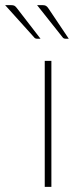

<svg xmlns="http://www.w3.org/2000/svg" viewBox="-81 -731 315 751"><path d="M0 0ZM120 -493V0H94V-493ZM84 -711Q94 -711 98.8 -708.2Q103.5 -705.5 108.5 -698L188 -579.5H175.5Q167.5 -579.5 163.5 -585.5L64 -711ZM-38.5 -711Q-28.5 -711 -24 -708.2Q-19.5 -705.5 -14 -698L77.5 -579.5H64Q56 -579.5 52 -585.5L-61 -711Z"/></svg>

Font: Lato Thin
Style: Regular
Weight: 200
Designer: Lukasz Dziedzic
Foundry: tyPoland Lukasz Dziedzic
Version: Version 2.007; 2014-02-27